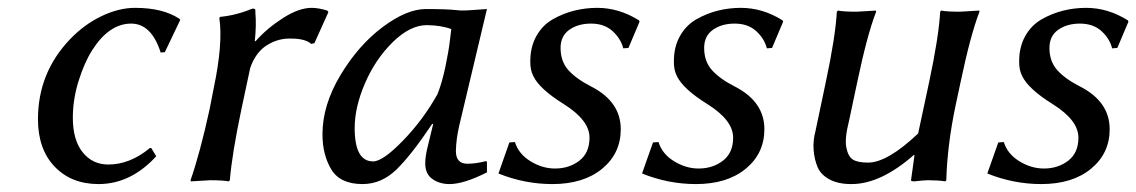

<svg xmlns="http://www.w3.org/2000/svg" viewBox="-20 -459 2894 489"><path d="M314 -398.9Q258.3 -398.9 215.3 -332Q194.8 -299.8 180.2 -252.9Q165.5 -206.1 165.5 -159.2Q165.5 -102.5 190.4 -71.3Q215.3 -40 255.9 -40Q311 -40 361.8 -82H365.2L377.9 -61Q313 9.8 231 9.8Q161.6 9.8 119.1 -34.7Q76.7 -79.1 76.7 -155.3Q76.7 -273.9 158.7 -359.4Q194.8 -397 238.8 -418Q282.7 -439 324.2 -439Q395 -439 437 -411.1L439 -408.2L399.9 -326.2L389.2 -325.2Q365.7 -398.9 314 -398.9Z M628.9 -354H630.9Q659.7 -386.7 700.4 -412.8Q741.2 -439 773.9 -439Q791 -439 813.5 -432.1L816.4 -428.2L780.8 -349.1L772.5 -347.2Q757.3 -361.3 717.3 -360.8Q681.6 -360.8 651.4 -337.9Q628.4 -318.8 617.2 -285.6L594.7 -180.2Q570.8 -66.4 565.4 0L562.5 2.9Q546.4 0 515.6 0L466.3 2.9L465.3 0Q489.3 -68.8 513.7 -180.2L524.4 -234.9Q548.3 -348.6 538.6 -413.1L540.5 -416Q581.5 -419.9 622.6 -437Q625.5 -437 626.5 -437Q627.4 -437 628.9 -436Q630.4 -435.1 630.4 -433.1Q630.4 -431.2 630.4 -426.8Q633.3 -395.5 628.9 -354Z M1094.2 -219.2Q1105.5 -247.1 1114.3 -288.6Q1123 -330.1 1126 -357.4L1129.4 -384.8Q1104.5 -394.5 1067.4 -395Q1024.4 -395 980.2 -351.6Q936 -308.1 909.7 -247.1Q883.3 -186 883.3 -132.8Q883.3 -47.9 930.2 -47.9Q955.1 -47.9 1006.6 -101.1Q1058.1 -154.3 1094.2 -219.2ZM1149.4 -138.2Q1141.6 -104 1141.1 -74.2Q1141.1 -42 1170.4 -42Q1192.4 -42 1218.3 -48.8L1220.2 -45.9V-20Q1161.1 9.8 1125 9.8Q1099.1 9.8 1081.1 -3.2Q1063 -16.1 1063 -43Q1063 -62 1070.3 -89.8L1083 -142.1L1081.1 -144Q1026.9 -63 989 -26.6Q951.2 9.8 903.3 9.8Q846.2 9.8 823.7 -27.6Q801.3 -64.9 801.3 -117.2Q801.3 -191.4 847.2 -267.8Q893.1 -344.2 954.6 -390.1Q1016.1 -436 1064.5 -436Q1117.7 -436 1144 -433.1Q1155.3 -431.2 1186.3 -433.6Q1217.3 -436 1220.2 -436Z M1277.3 -96.2 1291.5 -97.2Q1300.8 -66.9 1331.1 -48.3Q1361.3 -29.8 1393.6 -29.8Q1429.7 -29.8 1455.6 -49.8Q1481.4 -69.8 1481.4 -108.4Q1481.4 -152.8 1416 -193.8Q1354 -232.4 1338.4 -265.1Q1330.1 -280.8 1330.6 -303.2Q1330.6 -339.8 1346.2 -367.4Q1361.8 -395 1387.9 -409.9Q1414.1 -424.8 1442.6 -431.9Q1471.2 -439 1501 -439Q1556.6 -439 1607.4 -407.2L1608.9 -403.8L1580.6 -336.9L1567.4 -335.9Q1561 -360.8 1540 -379.9Q1519 -398.9 1485.4 -398.9Q1452.1 -398.9 1429.9 -383.1Q1407.7 -367.2 1407.7 -336.9Q1407.7 -302.7 1427.5 -280.5Q1447.3 -258.3 1485.4 -238.8Q1561 -200.2 1561 -129.9Q1561 -68.4 1513.7 -29.3Q1466.3 9.8 1386.7 9.8Q1316.4 9.8 1249.5 -17.1Z M1643.1 -96.2 1657.2 -97.2Q1666.5 -66.9 1696.8 -48.3Q1727.1 -29.8 1759.3 -29.8Q1795.4 -29.8 1821.3 -49.8Q1847.2 -69.8 1847.2 -108.4Q1847.2 -152.8 1781.7 -193.8Q1719.7 -232.4 1704.1 -265.1Q1695.8 -280.8 1696.3 -303.2Q1696.3 -339.8 1711.9 -367.4Q1727.5 -395 1753.7 -409.9Q1779.8 -424.8 1808.3 -431.9Q1836.9 -439 1866.7 -439Q1922.4 -439 1973.1 -407.2L1974.6 -403.8L1946.3 -336.9L1933.1 -335.9Q1926.8 -360.8 1905.8 -379.9Q1884.8 -398.9 1851.1 -398.9Q1817.9 -398.9 1795.7 -383.1Q1773.4 -367.2 1773.4 -336.9Q1773.4 -302.7 1793.2 -280.5Q1813 -258.3 1851.1 -238.8Q1926.8 -200.2 1926.8 -129.9Q1926.8 -68.4 1879.4 -29.3Q1832 9.8 1752.4 9.8Q1682.1 9.8 1615.2 -17.1Z M2307.1 -64Q2222.2 10.3 2147.9 9.8Q2114.7 9.8 2092.8 -2Q2070.8 -13.7 2062.5 -33Q2054.2 -52.2 2052.2 -76.7Q2050.3 -101.1 2057.1 -126L2083 -249Q2107.9 -365.7 2111.3 -429.2L2114.3 -432.1Q2127.9 -429.2 2161.6 -429.2L2210.9 -432.1L2211.4 -429.2Q2188.5 -370.1 2163.1 -249L2142.1 -149.9Q2130.9 -106.4 2135.5 -83.3Q2140.1 -60.1 2152.3 -52.5Q2164.6 -44.9 2190.9 -44.9Q2240.2 -44.9 2318.4 -119.1L2346.2 -249Q2371.1 -365.7 2374.5 -429.2L2377 -432.1Q2390.6 -429.2 2424.3 -429.2L2474.1 -432.1L2474.6 -429.2Q2451.7 -370.1 2426.3 -249L2414.1 -191.9Q2392.6 -90.3 2390.1 0L2387.7 2.9Q2368.7 0 2343.8 0Q2333 0 2308.6 2.9Q2299.8 2.9 2300.3 0L2309.1 -64Z M2522.5 -96.2 2536.6 -97.2Q2545.9 -66.9 2576.2 -48.3Q2606.4 -29.8 2638.7 -29.8Q2674.8 -29.8 2700.7 -49.8Q2726.6 -69.8 2726.6 -108.4Q2726.6 -152.8 2661.1 -193.8Q2599.1 -232.4 2583.5 -265.1Q2575.2 -280.8 2575.7 -303.2Q2575.7 -339.8 2591.3 -367.4Q2606.9 -395 2633.1 -409.9Q2659.2 -424.8 2687.7 -431.9Q2716.3 -439 2746.1 -439Q2801.8 -439 2852.5 -407.2L2854 -403.8L2825.7 -336.9L2812.5 -335.9Q2806.2 -360.8 2785.2 -379.9Q2764.2 -398.9 2730.5 -398.9Q2697.3 -398.9 2675 -383.1Q2652.8 -367.2 2652.8 -336.9Q2652.8 -302.7 2672.6 -280.5Q2692.4 -258.3 2730.5 -238.8Q2806.2 -200.2 2806.2 -129.9Q2806.2 -68.4 2758.8 -29.3Q2711.4 9.8 2631.8 9.8Q2561.5 9.8 2494.6 -17.1Z"/></svg>

Font: Linux Biolinum
Style: Italic
Weight: 400
Italic angle: -12°
Designer: Philipp H. Poll
Foundry: Philipp H. Poll
Version: Version 1.1.3 ; ttfautohint (v0.9)